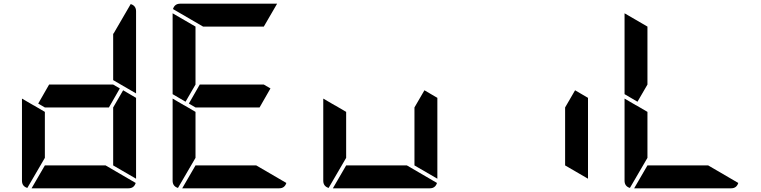

<svg xmlns="http://www.w3.org/2000/svg" viewBox="-20 -1020 4120 1040"><path d="M629 -541 570 -438H223L187 -459L246 -562H593ZM647 -531 717 -490V-52L593 -124V-438ZM688 -998Q717 -989 717 -959V-514L593 -586V-838H595ZM552 -124 715 -29Q706 0 676 0H151L223 -124ZM223 -165 128 -2Q99 -11 99 -41V-486L159 -451L165 -448L223 -414Z M1445 -541 1386 -438H1039L1003 -459L1062 -562H1409ZM985 -469 915 -510V-948L1039 -876V-562ZM1368 -124 1531 -29Q1522 0 1492 0H967L1039 -124ZM1039 -165 944 -2Q915 -11 915 -41V-486L975 -451L981 -448L1039 -414ZM1080 -876 917 -971Q926 -1000 956 -1000H1481L1409 -876Z M2279 -531 2349 -490V-52L2225 -124V-438ZM2184 -124 2347 -29Q2338 0 2308 0H1783L1855 -124ZM1855 -165 1760 -2Q1731 -11 1731 -41V-486L1791 -451L1797 -448L1855 -414Z M3095 -531 3165 -490V-52L3041 -124V-438Z M3433 -469 3363 -510V-948L3487 -876V-562ZM3816 -124 3979 -29Q3970 0 3940 0H3415L3487 -124ZM3487 -165 3392 -2Q3363 -11 3363 -41V-486L3423 -451L3429 -448L3487 -414Z"/></svg>

Font: DSEG7 Modern
Style: Bold
Weight: 700
Designer: Keshikan(Twitter:@keshinomi_88pro)
Version: Version 0.46